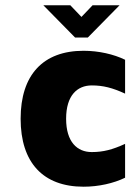

<svg xmlns="http://www.w3.org/2000/svg" viewBox="-20 -698 525 726"><path d="M327 -375C370 -375 405 -366 453 -344V-472C410 -493 353 -506 296 -506C143 -506 58 -415 58 -249C58 -83 143 8 296 8C353 8 410 -5 453 -26V-154C405 -132 370 -123 327 -123C272 -123 230 -161 230 -249C230 -337 272 -375 327 -375ZM432 -678H330L288 -634L246 -678H144L264 -556H312Z"/></svg>

Font: Maven Pro
Style: Black
Weight: 900
Designer: Joe Prince
Foundry: Joe Prince
Version: Version 1.003